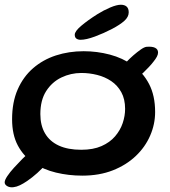

<svg xmlns="http://www.w3.org/2000/svg" viewBox="-35 -722 725 818"><path d="M22.2 75.6Q7.2 77.4 -3.9 71.2Q-15.1 64.9 -15.1 54.9Q-15.1 45.1 -3.9 28.4Q7.2 11.7 24.7 -7.5Q40.9 -25.4 60.8 -45.5Q80.7 -65.5 101.5 -81.9Q121.2 -97.8 134.7 -105.5Q148.2 -113.1 159 -112.7Q169.9 -112.3 181.5 -102.2Q199.2 -87.1 193.3 -69.9Q187.4 -52.7 163.4 -25Q145.4 -4.4 123.9 15Q102.4 34.4 79.8 49.7Q64.1 60.4 49.9 67.2Q35.7 74 22.2 75.6ZM521.6 -372.2Q506.7 -364.6 492.8 -365.7Q479 -366.9 470.3 -374.7Q461.6 -382.6 461 -395.2Q460.5 -407.8 472.2 -422.6Q485.6 -438.9 501.1 -455.3Q516.6 -471.7 532.8 -485.9Q549.8 -500.6 564.5 -510.9Q579.2 -521.2 588.7 -522.5Q612.6 -524.7 625.5 -518.5Q638.4 -512.2 638.4 -498.2Q638.4 -490.1 633.3 -480.4Q628.1 -470.6 619.3 -459.8Q611.6 -449.4 599.2 -436.3Q586.8 -423.2 575.6 -412.4Q562.4 -400.3 549.5 -390.2Q536.6 -380 521.6 -372.2ZM315.7 26.3Q257.2 26.3 203.5 13.3Q149.8 0.4 107.7 -27.9Q65.5 -56.2 41 -102.1Q16.5 -148 16.5 -214Q16.5 -286.5 40.3 -340.8Q64.1 -395.1 106 -431.4Q147.9 -467.7 203.2 -485.8Q258.6 -503.8 321.5 -503.8Q378.6 -503.8 433 -489.4Q487.3 -475.1 530.9 -444.1Q574.5 -413.2 600.2 -363.9Q625.9 -314.6 625.9 -244.9Q625.9 -192.7 604.7 -144.1Q583.6 -95.4 543.3 -57.2Q503 -18.9 445.7 3.7Q388.4 26.3 315.7 26.3ZM311.1 -83.9Q361.9 -83.9 397.5 -99.6Q433.1 -115.3 455.2 -141.1Q477.4 -166.9 487.7 -197.5Q498 -228.1 498 -258.1Q498 -300 481.8 -329.2Q465.7 -358.4 438.8 -376.5Q411.9 -394.6 378.9 -402.8Q345.9 -411.1 311.6 -411.1Q266.6 -411.1 226.6 -391.9Q186.6 -372.7 161.7 -333.9Q136.9 -295.1 136.9 -235.9Q136.9 -187.9 156.8 -153.8Q176.7 -119.7 215.5 -101.8Q254.3 -83.9 311.1 -83.9ZM308.5 -552.5Q297.5 -552.5 290.5 -557.5Q283.5 -562.6 283.5 -574.1Q283.5 -588.7 311 -612Q338.6 -635.4 379.8 -661.5Q406.9 -678.4 434.6 -690.1Q462.4 -701.8 479.8 -701.8Q495.5 -701.8 504.5 -693.9Q513.4 -685.9 513.4 -669.4Q513.4 -650 494.8 -633.2Q476.1 -616.5 442.6 -598.9Q407 -580.3 369.5 -566.4Q331.9 -552.5 308.5 -552.5Z"/></svg>

Font: Gluten Thin
Style: Regular
Weight: 100
Designer: Tyler Finck
Foundry: Etcetera Type Company
Version: Version 1.300